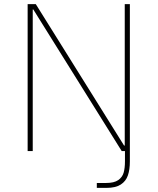

<svg xmlns="http://www.w3.org/2000/svg" viewBox="-20 -723 754 919"><path d="M443.4 152.8H488.3Q525.9 152.8 545.7 139.2Q565.4 125.5 571.8 103.5Q578.1 81.5 578.1 48.8V-178.2H601.6V49.8Q601.6 89.4 592 116.9Q582.5 144.5 557.9 160.4Q533.2 176.3 489.7 176.3H443.4ZM123.5 -703.1H151.4L590.3 0H562.5ZM143.1 -703.1V-677.7H122.6V-703.1ZM595.2 -26.4V0H564V-26.4ZM136.7 -703.1V0H112.3V-703.1ZM601.6 -703.1V0H577.1V-703.1Z"/></svg>

Font: Wand UI Pro
Style: Regular
Weight: 400
Designer: Andreas Faust
Version: Version 1.003;FEAKit 1.0